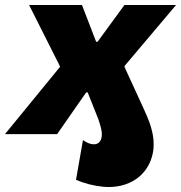

<svg xmlns="http://www.w3.org/2000/svg" viewBox="-64 -540 729 773"><path d="M511 -110 437 -271 438 -275 645 -520H437L329 -372H323L266 -520H53L177 -274V-270L-44 0H166L283 -168H289L332 -60C342 -29 346 -15 346 1C346 22 337 41 314 41C300 41 286 35 270 24L242 184C277 199 313 208 352 212C455 221 535 166 552 73C564 0 532 -63 511 -110Z"/></svg>

Font: Fixel Display Black
Style: Italic
Weight: 900
Italic angle: -10°
Designer: AlfaBravo + MacPaw
Foundry: Kyrylo Tkachov, Marchela Mozhyna, Serhii Makarenko, Maria Weinstein, Zakhar Kryvoshyya
Version: Version 1.210;Glyphs 3.2 (3217)